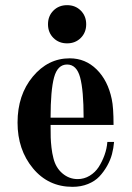

<svg xmlns="http://www.w3.org/2000/svg" viewBox="-20 -712 512 744"><path d="M48 -237Q48 -344 107 -415Q166 -486 250 -486Q311 -486 354.5 -443Q398 -400 413 -328Q420 -296 420 -228H176Q176 -196 176.5 -179Q177 -162 179.5 -140Q182 -118 187 -99Q196 -62 222 -40Q248 -18 281 -18Q306 -18 327.5 -31Q349 -44 362.5 -65Q376 -86 385 -111Q394 -136 396 -162H422Q420 -138 414 -115Q408 -92 395 -69Q382 -46 365 -28Q348 -10 321 1Q294 12 261 12Q167 12 107.5 -60Q48 -132 48 -237ZM176 -256H304Q304 -362 290.5 -412Q277 -462 240 -462Q203 -462 189.5 -412Q176 -362 176 -256ZM187 -565Q166 -586 166 -618Q166 -650 187 -671Q208 -692 240 -692Q272 -692 293 -671Q314 -650 314 -618Q314 -586 293 -565Q272 -544 240 -544Q208 -544 187 -565Z"/></svg>

Font: Old Standard TT
Style: Bold
Weight: 700
Designer: Alexey Kryukov <alexios@thessalonica.org.ru>
Version: Version 2.2